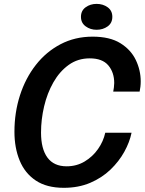

<svg xmlns="http://www.w3.org/2000/svg" viewBox="-20 -932 726 964"><path d="M640.5 -265.5Q631 -218.5 604.2 -170Q577.5 -121.5 534.5 -80.2Q491.5 -39 432.8 -14Q374 11 300.5 11Q214.5 11 159.8 -25.5Q105 -62 78.8 -125.8Q52.5 -189.5 52.5 -270.5Q52.5 -367 80.2 -453.2Q108 -539.5 159.8 -605.8Q211.5 -672 284 -710Q356.5 -748 445 -748Q531.5 -748 584.5 -715Q637.5 -682 662 -630.5Q686.5 -579 686.5 -523.5Q686.5 -509.5 685 -496.5Q683.5 -483.5 681 -472H548.5Q550 -480 551.8 -492.5Q553.5 -505 553.5 -515Q553.5 -568.5 523.8 -603.8Q494 -639 430.5 -639Q370.5 -639 324.8 -606Q279 -573 248 -518.5Q217 -464 201.5 -398Q186 -332 186 -266.5Q186 -184.5 218.2 -140.8Q250.5 -97 314.5 -97Q364.5 -97 405 -121.2Q445.5 -145.5 472.2 -183.8Q499 -222 508.5 -265.5ZM465 -782.5Q433.5 -782.5 410 -799.8Q386.5 -817 386.5 -847.5Q386.5 -878.5 410 -895.5Q433.5 -912.5 465 -912.5Q497 -912.5 520.5 -895.5Q544 -878.5 544 -847.5Q544 -816.5 520.5 -799.5Q497 -782.5 465 -782.5Z"/></svg>

Font: Epilogue SemiBold
Style: Italic
Weight: 600
Italic angle: -12°
Designer: Tyler Finck
Foundry: Etcetera Type Co
Version: Version 2.111; ttfautohint (v1.8.3)